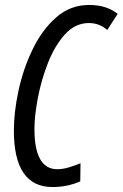

<svg xmlns="http://www.w3.org/2000/svg" viewBox="-20 -745 495 775"><path d="M304 -13 305 -86Q280 -76 256.5 -69Q233 -62 211 -62Q119 -62 119 -225Q119 -276 132.5 -348Q146 -420 173 -489.5Q200 -559 241.5 -605.5Q283 -652 339 -652Q381 -652 413 -624L455 -689Q410 -725 340 -725Q264 -725 207 -675Q150 -625 112 -546.5Q74 -468 55 -380.5Q36 -293 36 -218Q36 10 192 10Q252 10 304 -13Z"/></svg>

Font: Noto Sans Display Condensed
Style: Italic
Weight: 400
Width: 3
Designer: Monotype Design team
Foundry: Monotype Imaging Inc.
Version: 1.000